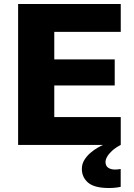

<svg xmlns="http://www.w3.org/2000/svg" viewBox="-20 -720 665 954"><path d="M70 0V-700H580V-561.7H249.7V-424.8H550V-295.2H249.7V-138.3H580V0ZM521.2 214.2Q448.8 214.2 417.7 187.4Q386.7 160.7 386.7 119.3Q386.7 94.8 399.1 74.8Q411.5 54.8 429.7 39.3Q447.8 23.8 465.2 14Q482.5 4.2 492.5 0H579.7Q552.5 14.5 536.1 29.9Q519.7 45.3 512 59.3Q504.3 73.3 504.3 84.5Q504.3 103.8 517.3 113.2Q530.2 122.5 553.2 122.5Q559.7 122.5 566 121.6Q572.3 120.7 579.7 119.7V208.3Q566.5 211.2 551.7 212.7Q536.8 214.2 521.2 214.2Z"/></svg>

Font: Golos Text
Style: Regular
Weight: 400
Designer: A.Korolkova, Vitaly Kuzmin
Foundry: ParaType Ltd
Version: Version 2.004